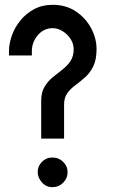

<svg xmlns="http://www.w3.org/2000/svg" viewBox="-20 -775 478 803"><path d="M152.3 -195.3V-353.5Q152.3 -388.7 166 -411.6Q179.7 -434.6 199.7 -451.2Q219.7 -467.8 240.2 -483.4Q260.7 -499 274.4 -519Q288.1 -539.1 288.1 -569.3Q288.1 -591.8 275.4 -611.8Q262.7 -631.8 242.2 -644.5Q221.7 -657.2 200.2 -657.2Q163.1 -657.2 138.2 -627.9Q113.3 -598.6 113.3 -561.5V-543H17.6V-561.5Q17.6 -591.8 29.3 -625.5Q41 -659.2 64.5 -688.5Q87.9 -717.8 122.1 -736.3Q156.2 -754.9 200.2 -754.9Q255.9 -754.9 296.9 -727.5Q337.9 -700.2 360.8 -657.7Q383.8 -615.2 383.8 -569.3Q383.8 -524.4 369.6 -496.6Q355.5 -468.8 335.4 -451.2Q315.4 -433.6 295.4 -418.9Q275.4 -404.3 261.7 -385.7Q248 -367.2 248 -337.9V-195.3ZM199.2 7.8Q172.9 7.8 155.3 -12.2Q137.7 -32.2 137.7 -55.7Q137.7 -80.1 155.3 -98.1Q172.9 -116.2 199.2 -116.2Q225.6 -116.2 244.1 -98.1Q262.7 -80.1 262.7 -55.7Q262.7 -29.3 244.1 -10.7Q225.6 7.8 199.2 7.8Z"/></svg>

Font: Padauk
Style: Bold
Weight: 700
Designer: Debbi Hosken, Becca Hirsbrunner Spalinger
Foundry: SIL International
Version: Version 5.003